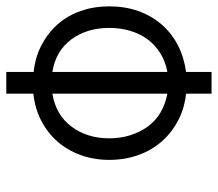

<svg xmlns="http://www.w3.org/2000/svg" viewBox="-70 -616 677 596"><g transform="rotate(90 268.0 -318.5)"><path d="M466.8 -319.8Q466.8 -272 451.9 -231Q437 -189.9 409.9 -158.9Q382.8 -127.9 345 -108.4Q307.1 -88.9 261.2 -84V0H193.8V-85Q147.9 -89.8 110.6 -109.4Q73.2 -128.9 46.1 -159.4Q19 -189.9 4.6 -231Q-9.8 -272 -9.8 -319.8Q-9.8 -368.2 4.6 -409.2Q19 -450.2 46.1 -481.7Q73.2 -513.2 110.6 -532.5Q147.9 -551.8 193.8 -558.1V-637.2H261.2V-558.1Q307.1 -553.2 345 -533.2Q382.8 -513.2 409.9 -482.2Q437 -451.2 451.9 -409.7Q466.8 -368.2 466.8 -319.8ZM399.9 -319.8Q399.9 -354 390.4 -384.5Q380.9 -415 363.5 -439Q346.2 -462.9 320.1 -478.5Q293.9 -494.1 261.2 -500V-143.1Q327.1 -153.8 363.5 -202.4Q399.9 -251 399.9 -319.8ZM57.1 -319.8Q57.1 -251 92.5 -202.4Q127.9 -153.8 193.8 -143.1V-500Q161.1 -494.1 135.5 -478Q109.9 -461.9 92.5 -438.5Q75.2 -415 66.2 -384.5Q57.1 -354 57.1 -319.8Z"/></g></svg>

Font: Anonymous Pro
Style: Regular
Weight: 400
Monospace: yes
Designer: Mark Simonson
Version: Version 1.003